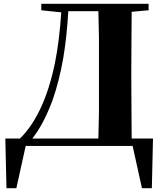

<svg xmlns="http://www.w3.org/2000/svg" viewBox="-20 -767 849 1009"><path d="M14 222 8 -39H85Q147 -100 193 -197.5Q239 -295 268 -432Q292 -551 302 -702L197 -713V-747H761V-713L672 -705Q671 -639 671 -573Q670 -484 670 -393V-358Q670 -266 671 -177Q671 -108 672 -39H784L778 222H726L677 0H496H115L66 222ZM150 -39H497Q499 -106 500 -175Q500 -264 500 -359V-393Q500 -483 500 -572Q499 -640 497 -708H339Q331 -574 313 -465Q291 -339 256 -240Q231 -173 202 -119Q177 -74 150 -39Z"/></svg>

Font: Early Summer Mincho Heavy
Style: Regular
Weight: 900
Designer: GuiWonder
Version: Version 1.002